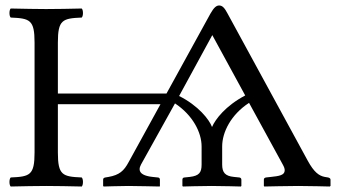

<svg xmlns="http://www.w3.org/2000/svg" viewBox="-20 -678 1238 700"><path d="M790 -78V-144C790 -196 822 -260 888 -303L1011 -78C1016 -69 1018 -63 1018 -57C1018 -39 997 -36 968 -33L950 -31C945 -30 942 -28 942 -23V0L944 2C944 2 1031 0 1067 0C1106 0 1182 2 1182 2L1185 0V-23C1185 -28 1180 -30 1176 -31L1164 -33C1143 -37 1125 -50 1102 -92L810 -628C799 -649 791 -658 779 -658C769 -658 760 -651 747 -628L587 -337H191V-523C191 -606 208 -611 278 -614C284 -620 284 -641 278 -647C234 -646 187 -645 148 -645C115 -645 66 -646 19 -647C13 -641 13 -620 19 -614C89 -611 106 -606 106 -523V-122C106 -39 89 -34 19 -31C13 -25 13 -4 19 2C64 1 113 0 149 0C185 0 233 1 278 2C284 -4 284 -25 278 -31C208 -34 191 -39 191 -122V-298H565L449 -87C432 -55 415 -40 376 -33L364 -31C359 -30 356 -28 356 -23V0L358 2C358 2 422 0 448 0C472 0 562 2 562 2L563 0V-23C563 -28 560 -31 555 -31L536 -33C507 -36 489 -45 489 -61C489 -67 491 -72 494 -78L618 -301C683 -258 715 -195 715 -144V-78C715 -49 706 -37 672 -33L653 -31C648 -31 645 -28 645 -23V0L647 2C647 2 715 0 751 0C790 0 858 2 858 2L860 0V-23C860 -28 856 -31 852 -31L833 -33C801 -36 790 -49 790 -78ZM874 -330C802 -292 765 -243 753 -215C743 -242 703 -293 633 -328L754 -550Z"/></svg>

Font: Libertinus Math
Style: Regular
Weight: 400
Designer: Philipp H. Poll, Khaled Hosny
Foundry: Caleb Maclennan
Version: Version 7.050;RELEASE